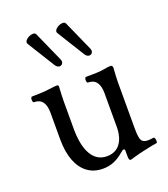

<svg xmlns="http://www.w3.org/2000/svg" viewBox="-129 -770 769 878"><g transform="rotate(-20 255.5 -331.0)"><path d="M347.7 -5.9V-27.8Q347.7 -39.6 342.3 -39.6Q336.9 -39.6 328.6 -32.2Q303.2 -9.8 278.3 0.7Q253.4 11.2 224.1 11.2Q180.7 11.2 149.4 -11.7Q118.2 -34.7 101.6 -77.9Q85 -121.1 85 -181.2V-311Q85 -347.2 71.5 -365Q58.1 -382.8 30.8 -382.8Q26.4 -382.8 24.9 -389.6Q23.4 -396.5 25.1 -403.3Q26.9 -410.2 30.8 -410.2Q81.5 -410.2 112.8 -414.6Q144.5 -418.9 153.3 -418.9Q158.2 -418.9 160.4 -417Q162.6 -415 162.6 -411.1Q159.7 -360.8 159.7 -337.9V-207Q159.7 -124.5 185.8 -80.3Q211.9 -36.1 260.7 -36.1Q288.1 -36.1 307.6 -49.3Q327.1 -62.5 337.4 -87.6Q347.7 -112.8 347.7 -147.5V-311Q347.7 -382.8 293.5 -382.8Q289.1 -382.8 287.6 -389.6Q286.1 -396.5 287.8 -403.3Q289.6 -410.2 293.5 -410.2Q325.7 -410.2 346.9 -411.1Q368.2 -412.1 381.8 -414.6Q394.5 -417 402.6 -418Q410.6 -418.9 416 -418.9Q420.9 -418.9 423.3 -415.5Q425.8 -412.1 425.8 -405.8Q422.4 -356.4 422.4 -337.9V-110.8Q422.4 -82 425.8 -67.1Q429.2 -52.2 437.5 -46.4Q445.8 -40.5 462.4 -40.5Q472.2 -40.5 487.8 -43Q492.2 -43.9 494.6 -37.1Q497.1 -30.3 496.6 -22.7Q496.1 -15.1 492.7 -15.1Q484.9 -14.2 467.8 -11Q450.7 -7.8 426.3 -2L400.9 3.9Q373.5 11.2 360.8 15.1Q358.4 15.6 355.5 16.1Q351.6 16.1 349.6 10.7Q347.7 5.4 347.7 -5.9ZM147 -670.4 211.4 -525.9Q217.3 -513.7 211.7 -504.6Q206.1 -495.6 195.3 -496.8Q184.6 -498 176.3 -511.2L94.2 -643.6Q88.4 -653.3 99.6 -664.1Q110.8 -674.8 126.7 -677.7Q142.6 -680.7 147 -670.4ZM291.5 -670.4 356 -525.9Q361.8 -513.7 356.2 -504.6Q350.6 -495.6 339.8 -496.8Q329.1 -498 320.8 -511.2L238.8 -643.6Q232.9 -653.3 244.1 -664.1Q255.4 -674.8 271.2 -677.7Q287.1 -680.7 291.5 -670.4Z"/></g></svg>

Font: Junicode Two Beta VF
Style: Regular
Weight: 400
Designer: Peter S. Baker
Foundry: Briery Creek Software
Version: Version 1.031 beta; ttfautohint (v1.8.1.43-b0c9)